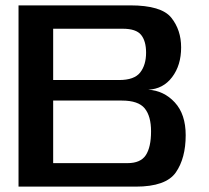

<svg xmlns="http://www.w3.org/2000/svg" viewBox="-20 -695 780 715"><path d="M49 0H485.5Q598 0 634.8 -53Q671.5 -106 671.5 -191.5Q671.5 -269.5 631 -313.5Q590.5 -357.5 532 -361Q587.5 -363.5 621 -407.8Q654.5 -452 654.5 -518.5Q654.5 -583.5 617.8 -629.2Q581 -675 465 -675H49ZM178 -87.5V-320.5H434Q495 -320.5 518.8 -291.5Q542.5 -262.5 542.5 -206Q542.5 -147 523 -117.2Q503.5 -87.5 455 -87.5ZM178 -397V-588H437Q487 -588 505.5 -565Q524 -542 524 -499Q524 -453 502 -425Q480 -397 424 -397Z"/></svg>

Font: Anybody SemiExpanded Medium
Style: Regular
Weight: 500
Width: 6
Version: Version 1.113;gftools[0.9.25]